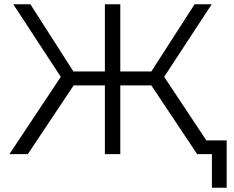

<svg xmlns="http://www.w3.org/2000/svg" viewBox="-20 -720 1092 897"><path d="M901 0H970V157H1039V-64H944L747 -361L969 -700H889L687 -386H542V-700H470V-386H323L122 -700H42L264 -361L24 0H110L324 -321H470V0H542V-321H687Z"/></svg>

Font: Chess Sans
Style: Regular
Weight: 400
Designer: Wolf Bōese
Foundry: Wolf Bōese
Version: Version 7.223;Glyphs 3.3 (3306)